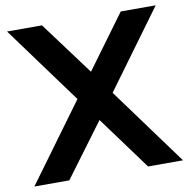

<svg xmlns="http://www.w3.org/2000/svg" viewBox="-81 -822 885 893"><g transform="rotate(-10 361.5 -376.0)"><path d="M444 -376 712 -10H547L362 -262L175 -10H10L278 -376L10 -742H175L362 -490L547 -742H712Z"/></g></svg>

Font: 카카오 큰글씨 ExtraBold
Style: Regular
Weight: 800
Designer: Park Young-rak; Lee Sang-min; Kim Jung-jin; Min Bon; Park Min-gyu;
Foundry: Kakao Corporation
Version: Version 2.003